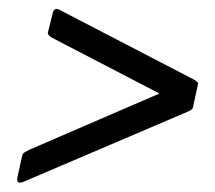

<svg xmlns="http://www.w3.org/2000/svg" viewBox="-20 -521 477 425"><path d="M33 -119Q17 -112 18 -126L29 -176Q30 -181 34 -183.5Q38 -186 46 -190L333 -314L96 -437Q85 -443 86 -449L97 -493Q98 -498 102 -500.5Q106 -503 116 -497L409 -345Q414 -342 416.5 -340Q419 -338 418 -333L408 -288Q408 -282 404.5 -279Q401 -276 396 -274Z"/></svg>

Font: Glory Thin Medium
Style: Italic
Weight: 500
Italic angle: -12°
Version: Version 1.011